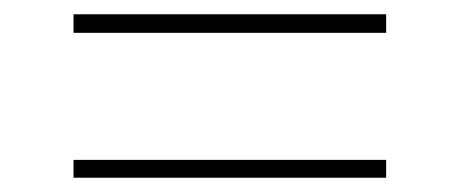

<svg xmlns="http://www.w3.org/2000/svg" viewBox="-20 -446 644 269"><path d="M521 -426V-400H83V-426ZM521 -222V-197H83V-222Z"/></svg>

Font: Elaine Sans ExtraLight
Style: Regular
Weight: 275
Designer: Wei Huang
Foundry: Wei Huang
Version: Version 2.001;December 24, 2019;FontCreator 12.0.0.2547 64-b